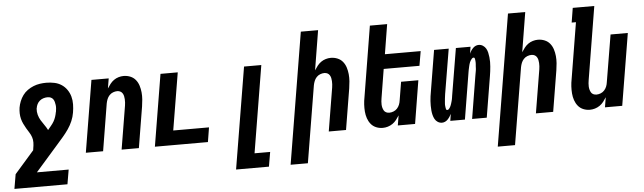

<svg xmlns="http://www.w3.org/2000/svg" viewBox="-88 -952 4643 1385"><g transform="rotate(-5 2233.0 -260.0)"><path d="M-34 215 -16 110 125 -51 127 -65Q131 -86 131.5 -106.5Q132 -127 125.5 -146Q119 -165 108.5 -181Q98 -197 88.5 -213.5Q79 -230 70.5 -247.5Q62 -265 57 -284.5Q52 -304 51.5 -324.5Q51 -345 54 -366Q58 -389 67 -411.5Q76 -434 90.5 -454Q105 -474 125.5 -488.5Q146 -503 168.5 -512Q191 -521 214.5 -524.5Q238 -528 261 -528Q291 -528 319.5 -522Q348 -516 371 -501Q394 -486 410 -463Q426 -440 433.5 -413Q441 -386 440.5 -356Q440 -326 435 -297Q430 -266 417.5 -236.5Q405 -207 386.5 -180Q368 -153 346.5 -128Q325 -103 303 -78L138 110H368L350 215ZM245 -187Q256 -201 268 -215Q280 -229 289 -244.5Q298 -260 303.5 -277Q309 -294 312 -311L313 -313Q315 -325 316 -337.5Q317 -350 315.5 -361.5Q314 -373 311 -384.5Q308 -396 301.5 -405Q295 -414 284.5 -418.5Q274 -423 262 -423Q247 -423 232 -418.5Q217 -414 205 -404Q193 -394 186 -380Q179 -366 177 -351L176 -349Q174 -325 180 -303Q186 -281 197.5 -262Q209 -243 222 -225Q235 -207 245 -187Z M502 0 588 -520H713L701 -448Q711 -464 723 -479.5Q735 -495 750.5 -506Q766 -517 784.5 -522.5Q803 -528 821 -528Q847 -528 870 -518.5Q893 -509 908 -490.5Q923 -472 930.5 -448.5Q938 -425 940.5 -399.5Q943 -374 941 -348Q939 -322 935 -297L886 0H761L813 -314Q815 -325 815.5 -337Q816 -349 815.5 -360.5Q815 -372 812.5 -383Q810 -394 804 -403.5Q798 -413 788 -418Q778 -423 766 -423Q751 -423 735.5 -417Q720 -411 709 -399Q698 -387 692 -372Q686 -357 683 -341L627 0Z M1002 0 1088 -520H1213L1144 -105H1403L1386 0Z M1571 215 1693 -520H1818L1714 110H1827L1809 215Z M1966 215 2123 -735H2248L2201 -448Q2211 -464 2223 -479.5Q2235 -495 2250.5 -506Q2266 -517 2284.5 -522.5Q2303 -528 2321 -528Q2347 -528 2370 -518.5Q2393 -509 2408 -490.5Q2423 -472 2430.5 -448.5Q2438 -425 2440.5 -399.5Q2443 -374 2441 -348Q2439 -322 2435 -297L2386 0H2261L2313 -314Q2315 -325 2315.5 -337Q2316 -349 2315.5 -360.5Q2315 -372 2312.5 -383Q2310 -394 2304 -403.5Q2298 -413 2288 -418Q2278 -423 2266 -423Q2251 -423 2235.5 -417Q2220 -411 2209 -399Q2198 -387 2192 -372Q2186 -357 2183 -341L2091 215Z M2652 8Q2626 8 2603.5 -1.5Q2581 -11 2566 -29.5Q2551 -48 2543 -71.5Q2535 -95 2533 -120.5Q2531 -146 2532.5 -172Q2534 -198 2539 -223L2623 -735H2748L2713 -520H2972L2954 -415H2695L2661 -206Q2659 -195 2658 -183Q2657 -171 2657.5 -159.5Q2658 -148 2661 -137Q2664 -126 2669.5 -116.5Q2675 -107 2685.5 -102Q2696 -97 2708 -97Q2723 -97 2738.5 -103Q2754 -109 2765 -121Q2776 -133 2782 -148Q2788 -163 2790 -179L2812 -312H2937L2886 0H2761L2773 -72Q2763 -56 2751 -40.5Q2739 -25 2723 -14Q2707 -3 2688.5 2.5Q2670 8 2652 8Z M3081 8Q3064 8 3050 -1Q3036 -10 3028.5 -24Q3021 -38 3017 -54Q3013 -70 3011.5 -87Q3010 -104 3010 -121Q3010 -138 3011 -155Q3012 -172 3014.5 -189Q3017 -206 3020 -223L3069 -520H3175L3123 -209Q3122 -203 3121 -197.5Q3120 -192 3119.5 -186.5Q3119 -181 3118 -175Q3117 -169 3116.5 -163.5Q3116 -158 3115.5 -152.5Q3115 -147 3114.5 -141.5Q3114 -136 3113.5 -130Q3113 -124 3113 -118.5Q3113 -113 3114 -107.5Q3115 -102 3115.5 -96.5Q3116 -91 3118 -85.5Q3120 -80 3126 -80Q3133 -80 3138.5 -86Q3144 -92 3147.5 -98.5Q3151 -105 3153.5 -111.5Q3156 -118 3158 -124.5Q3160 -131 3162 -138Q3164 -145 3165.5 -151.5Q3167 -158 3168 -165Q3169 -172 3170 -179L3227 -520H3333L3325 -470Q3329 -480 3335.5 -490Q3342 -500 3350.5 -509Q3359 -518 3370 -523Q3381 -528 3392 -528Q3409 -528 3423 -519Q3437 -510 3445 -496Q3453 -482 3456.5 -466Q3460 -450 3462 -433Q3464 -416 3464 -399Q3464 -382 3462.5 -365Q3461 -348 3459 -331Q3457 -314 3454 -297L3405 0H3299L3350 -311Q3351 -317 3352 -322.5Q3353 -328 3354 -333.5Q3355 -339 3356 -345Q3357 -351 3357.5 -356.5Q3358 -362 3358 -367.5Q3358 -373 3358.5 -378.5Q3359 -384 3359.5 -390Q3360 -396 3360 -401.5Q3360 -407 3359.5 -412.5Q3359 -418 3358.5 -423.5Q3358 -429 3356 -434.5Q3354 -440 3348 -440Q3341 -440 3335.5 -434Q3330 -428 3326 -421.5Q3322 -415 3319.5 -408.5Q3317 -402 3315 -395.5Q3313 -389 3311.5 -382Q3310 -375 3308.5 -368.5Q3307 -362 3305.5 -355Q3304 -348 3303 -341L3247 0H3141L3149 -50Q3144 -40 3137.5 -30Q3131 -20 3122.5 -11Q3114 -2 3103 3Q3092 8 3081 8Z M3466 215 3623 -735H3748L3701 -448Q3711 -464 3723 -479.5Q3735 -495 3750.5 -506Q3766 -517 3784.5 -522.5Q3803 -528 3821 -528Q3847 -528 3870 -518.5Q3893 -509 3908 -490.5Q3923 -472 3930.5 -448.5Q3938 -425 3940.5 -399.5Q3943 -374 3941 -348Q3939 -322 3935 -297L3886 0H3761L3813 -314Q3815 -325 3815.5 -337Q3816 -349 3815.5 -360.5Q3815 -372 3812.5 -383Q3810 -394 3804 -403.5Q3798 -413 3788 -418Q3778 -423 3766 -423Q3751 -423 3735.5 -417Q3720 -411 3709 -399Q3698 -387 3692 -372Q3686 -357 3683 -341L3591 215Z M4152 8Q4126 8 4103.5 -1.5Q4081 -11 4066 -29.5Q4051 -48 4043 -71.5Q4035 -95 4033 -120.5Q4031 -146 4032.5 -172Q4034 -198 4039 -223L4106 -630H4075L4092 -735H4248L4161 -206Q4159 -195 4158 -183Q4157 -171 4157.5 -159.5Q4158 -148 4161 -137Q4164 -126 4169.5 -116.5Q4175 -107 4185.5 -102Q4196 -97 4208 -97Q4223 -97 4238.5 -103Q4254 -109 4265 -121Q4276 -133 4282 -148Q4288 -163 4290 -179L4347 -520H4472L4386 0H4261L4273 -72Q4263 -56 4251 -40.5Q4239 -25 4223 -14Q4207 -3 4188.5 2.5Q4170 8 4152 8Z"/></g></svg>

Font: Iosevka Term Curly Extrabold
Style: Italic
Weight: 800
Italic angle: -9°
Designer: Belleve Invis
Foundry: Belleve Invis
Version: Version 32.3.0